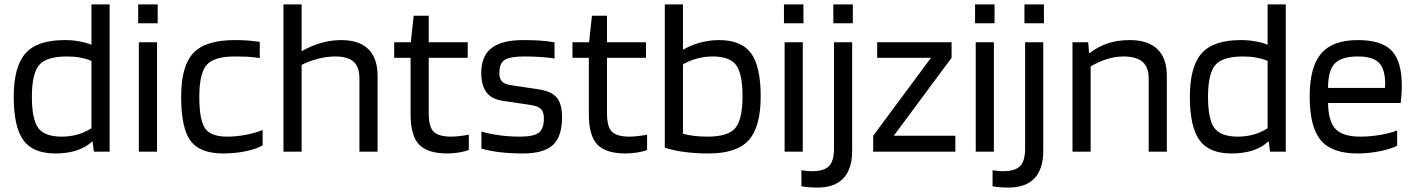

<svg xmlns="http://www.w3.org/2000/svg" viewBox="-20 -685 6390 867"><path d="M393 -665H475V0H404L398 -46H396Q367 -19 325.5 -5.5Q284 8 230 8Q129 8 85.5 -52Q42 -112 42 -248Q42 -384 95 -444Q148 -504 272 -504Q307 -504 337.5 -498.5Q368 -493 393 -483ZM282 -430Q189 -430 156.5 -391Q124 -352 124 -248Q124 -147 152.5 -107.5Q181 -68 259 -68Q296 -68 330 -77.5Q364 -87 393 -106V-410Q369 -420 342 -425Q315 -430 282 -430Z M692 -580H604V-665H692ZM689 0H607V-494H689Z M1166 -98V-29Q1141 -13 1091.5 -2.5Q1042 8 988 8Q883 8 840.5 -49Q798 -106 798 -248Q798 -387 853 -445.5Q908 -504 1040 -504Q1069 -504 1092.5 -502.5Q1116 -501 1153 -496V-423Q1116 -428 1092.5 -429Q1069 -430 1040 -430Q946 -430 913 -391.5Q880 -353 880 -248Q880 -143 906 -105.5Q932 -68 1006 -68Q1047 -68 1091 -76.5Q1135 -85 1166 -98Z M1342 0H1260V-665H1342V-454Q1387 -479 1431.5 -491.5Q1476 -504 1520 -504Q1602 -504 1643.5 -463Q1685 -422 1685 -342V0H1603V-332Q1603 -383 1576.5 -406.5Q1550 -430 1494 -430Q1457 -430 1417.5 -420Q1378 -410 1342 -392Z M2097 -77V-8Q2081 -1 2053.5 3.5Q2026 8 2001 8Q1911 8 1872.5 -32Q1834 -72 1834 -170V-424H1760V-494H1835L1848 -614H1916V-494H2092V-424H1916V-173Q1916 -112 1938.5 -90Q1961 -68 2018 -68Q2036 -68 2059.5 -71Q2083 -74 2097 -77Z M2348 -430Q2284 -430 2259.5 -415Q2235 -400 2235 -354Q2235 -330 2246.5 -317.5Q2258 -305 2283 -301L2410 -282Q2470 -273 2494 -244.5Q2518 -216 2518 -155Q2518 -69 2477 -30.5Q2436 8 2341 8Q2284 8 2235 2Q2186 -4 2154 -14V-91Q2186 -81 2232.5 -74.5Q2279 -68 2328 -68Q2390 -68 2413 -86Q2436 -104 2436 -150Q2436 -179 2423 -192.5Q2410 -206 2376 -211L2249 -230Q2201 -237 2177.5 -267Q2154 -297 2153 -354Q2153 -432 2199.5 -468Q2246 -504 2343 -504Q2383 -504 2415.5 -502Q2448 -500 2484 -494V-421Q2458 -425 2423 -427.5Q2388 -430 2348 -430Z M2902 -77V-8Q2886 -1 2858.5 3.5Q2831 8 2806 8Q2716 8 2677.5 -32Q2639 -72 2639 -170V-424H2565V-494H2640L2653 -614H2721V-494H2897V-424H2721V-173Q2721 -112 2743.5 -90Q2766 -68 2823 -68Q2841 -68 2864.5 -71Q2888 -74 2902 -77Z M3227 -504Q3328 -504 3371.5 -444.5Q3415 -385 3415 -250Q3415 -112 3361 -52Q3307 8 3180 8Q3123 8 3073 1.5Q3023 -5 2982 -18V-665H3064V-460Q3099 -481 3141 -492.5Q3183 -504 3227 -504ZM3333 -250Q3333 -351 3304.5 -390.5Q3276 -430 3198 -430Q3162 -430 3127 -420.5Q3092 -411 3064 -394V-81Q3086 -75 3114 -71.5Q3142 -68 3175 -68Q3268 -68 3300.5 -107Q3333 -146 3333 -250Z M3608 -580H3520V-665H3608ZM3605 0H3523V-494H3605Z M3831 -580H3743V-665H3831ZM3671 162Q3652 162 3636.5 161Q3621 160 3599 156V84Q3620 87 3629.5 87.5Q3639 88 3647 88Q3701 88 3723.5 65Q3746 42 3746 -14V-494H3828V-5Q3828 78 3788.5 120Q3749 162 3671 162Z M4294 -72V0H3923V-72L4184 -424H3941V-494H4277V-424L4016 -72Z M4471 -580H4383V-665H4471ZM4468 0H4386V-494H4468Z M4694 -580H4606V-665H4694ZM4534 162Q4515 162 4499.5 161Q4484 160 4462 156V84Q4483 87 4492.5 87.5Q4502 88 4510 88Q4564 88 4586.5 65Q4609 42 4609 -14V-494H4691V-5Q4691 78 4651.5 120Q4612 162 4534 162Z M4905 0H4823V-494H4894L4898 -446H4901Q4941 -476 4984.5 -490Q5028 -504 5082 -504Q5164 -504 5206.5 -463Q5249 -422 5249 -342V0H5167V-332Q5167 -382 5139 -406Q5111 -430 5053 -430Q5017 -430 4979.5 -418.5Q4942 -407 4905 -385Z M5704 -665H5786V0H5715L5709 -46H5707Q5678 -19 5636.5 -5.5Q5595 8 5541 8Q5440 8 5396.5 -52Q5353 -112 5353 -248Q5353 -384 5406 -444Q5459 -504 5583 -504Q5618 -504 5648.5 -498.5Q5679 -493 5704 -483ZM5593 -430Q5500 -430 5467.5 -391Q5435 -352 5435 -248Q5435 -147 5463.5 -107.5Q5492 -68 5570 -68Q5607 -68 5641 -77.5Q5675 -87 5704 -106V-410Q5680 -420 5653 -425Q5626 -430 5593 -430Z M6289 -96V-27Q6263 -13 6212.5 -2.5Q6162 8 6110 8Q5994 8 5944 -52Q5894 -112 5894 -250Q5894 -383 5946 -443.5Q5998 -504 6112 -504Q6218 -504 6264 -456.5Q6310 -409 6310 -298Q6310 -278 6309 -261Q6308 -244 6305 -220H5977Q5978 -138 6010.5 -103Q6043 -68 6123 -68Q6166 -68 6213 -76Q6260 -84 6289 -96ZM6235 -309Q6234 -375 6206 -402.5Q6178 -430 6112 -430Q6038 -430 6007.5 -398.5Q5977 -367 5977 -288H6234Q6234 -290 6234.5 -297.5Q6235 -305 6235 -309Z"/></svg>

Font: Blinker
Style: Regular
Weight: 400
Designer: Juergen Huber
Foundry: supertype
Version: Version 1.017;hotconv 1.0.117;makeotfexe 2.5.65602